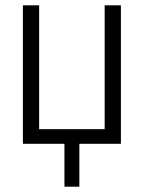

<svg xmlns="http://www.w3.org/2000/svg" viewBox="-20 -540 540 721"><path d="M278 161H222V0H66V-520H127V-55H373V-520H434V0H278Z"/></svg>

Font: Iosevka Fixed SS04 Light
Style: Regular
Weight: 300
Monospace: yes
Designer: Belleve Invis
Foundry: Belleve Invis
Version: Version 32.5.0